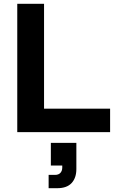

<svg xmlns="http://www.w3.org/2000/svg" viewBox="-20 -695 618 1010"><path d="M70.8 0V-675H211.7V-123.3H559.2V0ZM235.8 295V225H269.2Q288.3 225 297.9 214.2Q307.5 203.3 307.5 186.7V175.8H247.5V56.7H381.7V194.2Q381.7 240.8 356.7 267.9Q331.7 295 280.8 295Z"/></svg>

Font: Funnel Display
Style: Bold
Weight: 700
Designer: NORD ID, Kristian Moeller
Foundry: Dicotype
Version: Version 1.000